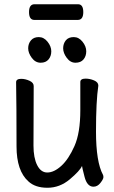

<svg xmlns="http://www.w3.org/2000/svg" viewBox="-20 -862 540 906"><path d="M204 24Q146 24 114 -6Q58 -56 58 -171Q58 -368 56 -474Q56 -490 80 -490Q99 -490 119 -481Q139 -472 139 -456Q138 -368 138 -175Q138 -117 155.5 -82.5Q173 -48 203 -48Q235 -48 269.5 -79.5Q304 -111 331.5 -173Q359 -235 359 -342V-475Q359 -491 384 -491Q404 -491 424 -482.5Q444 -474 444 -458Q433 -385 433 -241Q433 -98 466 -37Q468 -33 468 -26Q468 -17 454 1Q440 19 421 19Q391 19 379 -27.5Q367 -74 367 -79Q357 -56 309.5 -16Q262 24 204 24ZM172 -566Q147 -566 130 -589Q113 -612 113 -634Q113 -656 126 -671.5Q139 -687 163 -687Q187 -687 204.5 -665Q222 -643 222 -620Q222 -597 209 -581.5Q196 -566 172 -566ZM336 -566Q312 -566 295 -589Q278 -612 278 -634Q278 -656 290.5 -671.5Q303 -687 328 -687Q352 -687 369.5 -665Q387 -643 387 -620Q387 -597 374 -581.5Q361 -566 336 -566ZM142 -768Q117 -768 117 -805Q117 -842 143 -842H348Q373 -842 373 -805Q373 -768 347 -768Z"/></svg>

Font: LXGW WenKai Mono Medium
Style: Regular
Weight: 500
Monospace: yes
Designer: LXGW / Fontworks Inc.
Foundry: LXGW / Fontworks Inc.
Version: Version 1.520; June 14, 2025